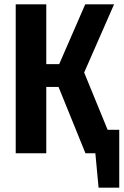

<svg xmlns="http://www.w3.org/2000/svg" viewBox="-20 -712 574 892"><path d="M480 -109H534V160H438L423 0H377L252 -308H195V0H53V-692H195V-414H255L376 -692H510L371 -375Z"/></svg>

Font: Fira Sans Extra Condensed SemiBold
Style: Regular
Weight: 600
Width: 1
Designer: Carrois Corporate & Edenspiekermann AG
Foundry: Carrois Corporate GbR & Edenspiekermann AG
Version: Version 4.203